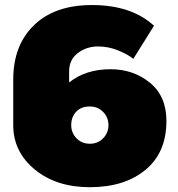

<svg xmlns="http://www.w3.org/2000/svg" viewBox="-20 -737 715 773"><path d="M33.3 -233.3V-416.7Q33.3 -555 117.1 -635.8Q200.8 -716.7 350 -716.7Q509.2 -716.7 600 -633.3L516.7 -500Q495.8 -517.5 456.2 -533.8Q416.7 -550 375 -550Q328.3 -550 293.3 -523.3Q258.3 -496.7 258.3 -450V-405Q325 -458.3 425 -458.3Q516.7 -458.3 583.3 -404.2Q650 -350 650 -250Q650 -122.5 565.4 -52.9Q480.8 16.7 341.7 16.7Q206.7 16.7 120 -54.6Q33.3 -125.8 33.3 -233.3ZM266.7 -233.3Q266.7 -202.5 287.9 -180.4Q309.2 -158.3 341.7 -158.3Q374.2 -158.3 395.4 -180.4Q416.7 -202.5 416.7 -233.3Q416.7 -264.2 395.4 -286.2Q374.2 -308.3 341.7 -308.3Q305.8 -308.3 286.2 -286.7Q266.7 -265 266.7 -233.3Z"/></svg>

Font: BoonTook
Style: Regular
Weight: 400
Designer: Sungsit Sawaiwan
Foundry: FontUni
Version: Version 3.0